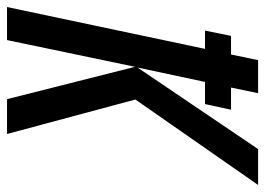

<svg xmlns="http://www.w3.org/2000/svg" viewBox="-125 -630 754 546"><g transform="rotate(90 252.0 -357.0)"><path d="M-1 0 118 -563H66L81 -637H134L150 -714H244L228 -637H291L275 -563H212L171 -371L403 -714H505L262 -365L360 0H261L169 -364L93 0Z"/></g></svg>

Font: Noto Sans ExtraCondensed Medium
Style: Italic
Weight: 500
Width: 2
Italic angle: -12°
Designer: Monotype Design Team
Foundry: Monotype Imaging Inc.
Version: Version 2.013; ttfautohint (v1.8.4.7-5d5b)